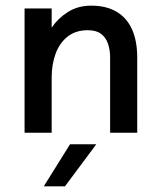

<svg xmlns="http://www.w3.org/2000/svg" viewBox="-20 -470 563 680"><path d="M67 0V-440H163V-372Q185 -405 220.5 -427.5Q256 -450 303 -450Q357 -450 393.5 -428Q430 -406 448 -365Q466 -324 466 -267V0H370V-267Q370 -293 362.5 -315Q355 -337 338 -350Q321 -363 291 -363Q248 -363 219.5 -340.5Q191 -318 177 -280Q163 -242 163 -196V0ZM135 190 228 41H321L210 190Z"/></svg>

Font: Teachers Medium
Style: Regular
Weight: 500
Designer: Alfredo Marco Pradil, Chank Diesel
Version: Version 1.001